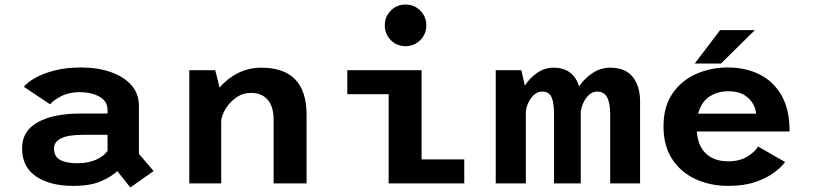

<svg xmlns="http://www.w3.org/2000/svg" viewBox="-20 -810 3590 848"><path d="M555.5 18 498 -54.5Q474.5 -31 427.2 -10Q380 11 303 11Q200.5 11 139 -31Q77.5 -73 77.5 -155Q77.5 -231.5 146.5 -270Q215.5 -308.5 335.5 -308.5H455V-323Q455 -364 418.5 -383.5Q382 -403 332 -403Q284.5 -403 250.5 -385.2Q216.5 -367.5 201 -349.5L85.5 -426.5Q101 -446.5 136 -466.2Q171 -486 222.2 -499Q273.5 -512 338 -512Q410 -512 467.8 -492.2Q525.5 -472.5 559.5 -434.8Q593.5 -397 593.5 -343V-130.5L658.5 -54.5ZM322 -89Q368 -89 403.2 -104.2Q438.5 -119.5 455 -143.5V-214.5H345Q218.5 -214.5 218.5 -153.5Q218.5 -119 245.2 -104Q272 -89 322 -89Z M816 0V-500H930.5L950 -423Q982 -462 1029.5 -486.5Q1077 -511 1134.5 -511Q1334 -511 1334 -303V0H1188.5V-279.5Q1188.5 -339.5 1162 -369.8Q1135.5 -400 1089 -399.5Q1053.5 -400 1024.8 -380.2Q996 -360.5 978.2 -332.2Q960.5 -304 957 -277.5V0Z M1771 -606Q1732.5 -606 1706 -632.8Q1679.5 -659.5 1679.5 -698Q1679.5 -736.5 1706 -763.2Q1732.5 -790 1771 -790Q1809.5 -790 1836.2 -763.2Q1863 -736.5 1863 -698Q1863 -659.5 1836.2 -632.8Q1809.5 -606 1771 -606ZM1842 -106H2030.5V0H1696.5V-394H1514V-500H1842Z M2169.5 0V-500H2282.5L2298 -432Q2320.5 -466.5 2353.2 -488.8Q2386 -511 2424.5 -511Q2470 -511 2498.2 -488.8Q2526.5 -466.5 2537.5 -428.5Q2562 -464.5 2597.8 -487.8Q2633.5 -511 2675 -511Q2742.5 -511 2774.8 -470Q2807 -429 2807 -363V0H2675V-304Q2675 -356 2661.2 -380.8Q2647.5 -405.5 2617 -405.5Q2597.5 -405.5 2582 -391.5Q2566.5 -377.5 2556.8 -356.5Q2547 -335.5 2545 -314.5V0H2427V-305Q2427 -357 2415.8 -381.2Q2404.5 -405.5 2374 -405.5Q2354.5 -405.5 2339.2 -391.8Q2324 -378 2314.2 -357.8Q2304.5 -337.5 2302.5 -318V0Z M3447.5 -94.5Q3432.5 -73 3400 -48.5Q3367.5 -24 3317 -6.5Q3266.5 11 3196.5 11Q3118 11 3053 -18.5Q2988 -48 2949.2 -106.5Q2910.5 -165 2910.5 -252Q2910.5 -339 2950 -396.8Q2989.5 -454.5 3054.2 -483.2Q3119 -512 3195 -512Q3272.5 -512 3334.2 -481.5Q3396 -451 3431.8 -388.5Q3467.5 -326 3467.5 -229.5H3057.5Q3062.5 -164.5 3098.8 -131Q3135 -97.5 3196.5 -97.5Q3246.5 -97.5 3280.8 -118.5Q3315 -139.5 3328 -163ZM3197.5 -407Q3149 -407 3113 -383.2Q3077 -359.5 3063.5 -308H3319.5Q3318.5 -328 3305.8 -351.2Q3293 -374.5 3266.5 -390.8Q3240 -407 3197.5 -407ZM3048.5 -529.5 3160.5 -677H3314L3164.5 -529.5Z"/></svg>

Font: League Mono SemiBold
Style: Regular
Weight: 600
Width: 6
Designer: Tyler Finck
Foundry: The League of Moveable Type / Tyler Finck
Version: Version 2.300;RELEASE